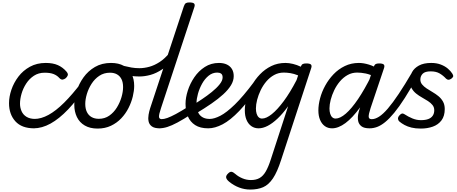

<svg xmlns="http://www.w3.org/2000/svg" viewBox="-20 -1035 3746 1574"><path d="M260 17Q158 17 106 -40.5Q54 -98 54 -189Q54 -242 73.5 -299.5Q93 -357 131 -407Q169 -457 225.5 -488Q282 -519 355 -519Q414 -519 454.5 -501Q495 -483 525 -448Q540 -430 535.5 -417.5Q531 -405 519 -394Q506 -384 493 -382.5Q480 -381 466 -396Q447 -417 419 -428Q391 -439 346 -439Q296 -439 258 -414Q220 -389 194.5 -349.5Q169 -310 156.5 -266.5Q144 -223 144 -185Q144 -153 156.5 -124Q169 -95 197 -77.5Q225 -60 270 -60Q284 -60 289.5 -48.5Q295 -37 293 -21.5Q291 -6 282.5 5.5Q274 17 260 17Z M255 17Q246 17 242 5.5Q238 -6 239 -21.5Q240 -37 246 -48.5Q252 -60 262 -60Q317 -60 377.5 -93Q438 -126 505.5 -193Q573 -260 649 -360Q655 -368 667 -363.5Q679 -359 687.5 -350Q696 -341 690 -333Q613 -216 539 -138.5Q465 -61 394.5 -22Q324 17 255 17Z M780 19Q718 19 675 -6Q632 -31 610.5 -75.5Q589 -120 589 -176Q589 -229 608 -288.5Q627 -348 664.5 -400.5Q702 -453 758.5 -486Q815 -519 890 -519Q952 -519 994.5 -495.5Q1037 -472 1058.5 -429.5Q1080 -387 1080 -331Q1080 -291 1068.5 -243.5Q1057 -196 1033.5 -149.5Q1010 -103 974 -65Q938 -27 889.5 -4Q841 19 780 19ZM790 -61Q839 -61 876 -87Q913 -113 938 -153.5Q963 -194 976 -238.5Q989 -283 989 -321Q989 -360 976 -386Q963 -412 939 -425.5Q915 -439 882 -439Q832 -439 794 -413.5Q756 -388 730.5 -348Q705 -308 692 -264Q679 -220 679 -183Q679 -144 692.5 -116.5Q706 -89 731 -75Q756 -61 790 -61Z M1122 -408Q1084 -408 1050 -413.5Q1016 -419 986 -429Q972 -433 967.5 -444.5Q963 -456 965 -469Q967 -482 975 -490Q983 -498 994 -495Q1026 -487 1057 -481.5Q1088 -476 1122 -476Q1162 -476 1204 -487.5Q1246 -499 1288.5 -526.5Q1331 -554 1371 -603Q1382 -616 1393.5 -607.5Q1405 -599 1410.5 -583Q1416 -567 1408 -558Q1360 -500 1310.5 -467Q1261 -434 1213.5 -421Q1166 -408 1122 -408Z M1290 17Q1246 17 1224.5 1Q1203 -15 1198 -40.5Q1193 -66 1198 -94.5Q1203 -123 1211 -148L1487 -983Q1494 -1003 1503.5 -1009Q1513 -1015 1532 -1015Q1563 -1015 1571.5 -1005.5Q1580 -996 1573 -976L1300 -149Q1282 -96 1283.5 -77Q1285 -58 1308 -58Q1322 -58 1329 -46.5Q1336 -35 1334.5 -20.5Q1333 -6 1322 5.5Q1311 17 1290 17Z M1284 17Q1270 17 1263 5.5Q1256 -6 1257.5 -20.5Q1259 -35 1270 -46.5Q1281 -58 1302 -58Q1324 -58 1352 -68Q1380 -78 1422 -100.5Q1464 -123 1527 -163Q1541 -171 1552 -166.5Q1563 -162 1568 -150Q1573 -138 1570 -124Q1567 -110 1552 -101Q1484 -57 1435.5 -31Q1387 -5 1351.5 6Q1316 17 1284 17Z M1561 -173Q1594 -194 1636 -222Q1678 -250 1716.5 -281Q1755 -312 1780 -343Q1805 -374 1805 -400Q1805 -423 1792.5 -431.5Q1780 -440 1761 -440Q1722 -440 1690.5 -414.5Q1659 -389 1637 -349.5Q1615 -310 1603 -267Q1591 -224 1591 -190Q1591 -161 1596.5 -137Q1602 -113 1615 -96Q1628 -79 1649 -69.5Q1670 -60 1700 -60Q1714 -60 1719.5 -48.5Q1725 -37 1722.5 -21.5Q1720 -6 1711 5.5Q1702 17 1687 17Q1621 17 1580 -9.5Q1539 -36 1520 -81.5Q1501 -127 1501 -184Q1501 -234 1519.5 -292Q1538 -350 1573 -401.5Q1608 -453 1659 -486Q1710 -519 1775 -519Q1813 -519 1840 -506Q1867 -493 1881.5 -469Q1896 -445 1896 -411Q1896 -373 1873.5 -336Q1851 -299 1810 -261.5Q1769 -224 1713 -185.5Q1657 -147 1589 -106Z M1687 17Q1672 17 1666.5 5.5Q1661 -6 1664 -21.5Q1667 -37 1676 -48.5Q1685 -60 1699 -60Q1736 -60 1786.5 -86Q1837 -112 1905 -178Q1973 -244 2062 -363Q2068 -371 2080.5 -367Q2093 -363 2101.5 -354Q2110 -345 2104 -336Q2016 -203 1942 -126Q1868 -49 1805 -16Q1742 17 1687 17Z M2031 519Q1985 519 1941 502.5Q1897 486 1859 455Q1837 437 1834 421Q1831 405 1850 387Q1866 371 1879 373.5Q1892 376 1909 391Q1934 413 1967.5 427Q2001 441 2037 441Q2079 441 2108 424.5Q2137 408 2158.5 371Q2180 334 2200 272L2342 -164Q2298 -103 2255.5 -63Q2213 -23 2174 -3Q2135 17 2100 17Q2066 17 2040.5 -1Q2015 -19 2001 -52Q1987 -85 1987 -130Q1987 -176 2001 -229Q2015 -282 2043 -333Q2071 -384 2111.5 -426Q2152 -468 2204 -493.5Q2256 -519 2320 -519Q2349 -519 2382 -511Q2415 -503 2446 -488L2447 -491Q2452 -505 2462 -510Q2472 -515 2490 -515Q2521 -515 2529.5 -505.5Q2538 -496 2531 -476L2285 275Q2253 375 2217.5 427.5Q2182 480 2137.5 499.5Q2093 519 2031 519ZM2128 -63Q2163 -63 2208.5 -99.5Q2254 -136 2306 -206Q2358 -276 2411 -378L2424 -417Q2389 -431 2360 -435.5Q2331 -440 2306 -440Q2263 -440 2227 -420Q2191 -400 2163.5 -367.5Q2136 -335 2117 -295.5Q2098 -256 2088 -217Q2078 -178 2078 -146Q2078 -121 2084 -102Q2090 -83 2101.5 -73Q2113 -63 2128 -63Z M2702 17Q2668 17 2643 -1Q2618 -19 2604 -52Q2590 -85 2590 -130Q2590 -176 2604 -229Q2618 -282 2646 -333Q2674 -384 2714 -426Q2754 -468 2806.5 -493.5Q2859 -519 2922 -519Q2960 -519 3004 -505.5Q3048 -492 3083 -468L3065 -399Q3016 -425 2978 -432.5Q2940 -440 2908 -440Q2865 -440 2829.5 -420Q2794 -400 2766.5 -367.5Q2739 -335 2720 -295.5Q2701 -256 2691 -217Q2681 -178 2681 -146Q2681 -121 2687 -102Q2693 -83 2704.5 -73Q2716 -63 2731 -63Q2768 -63 2815 -103.5Q2862 -144 2915.5 -223Q2969 -302 3025 -415L3062 -378Q2997 -244 2933.5 -156.5Q2870 -69 2812 -26Q2754 17 2702 17ZM3010 17Q2965 17 2943.5 0.5Q2922 -16 2916.5 -41.5Q2911 -67 2916 -95.5Q2921 -124 2930 -148L3042 -483Q3049 -503 3058.5 -509Q3068 -515 3087 -515Q3118 -515 3126.5 -505.5Q3135 -496 3128 -476L3018 -149Q3001 -97 3002.5 -77.5Q3004 -58 3027 -58Q3041 -58 3048 -46.5Q3055 -35 3053.5 -20.5Q3052 -6 3041.5 5.5Q3031 17 3010 17Z M3010 17Q2996 17 2990 5.5Q2984 -6 2986 -20.5Q2988 -35 2998.5 -46.5Q3009 -58 3028 -58Q3055 -58 3087.5 -78.5Q3120 -99 3159.5 -145Q3199 -191 3248.5 -265Q3298 -339 3360 -445Q3368 -460 3381.5 -456Q3395 -452 3403.5 -438.5Q3412 -425 3403 -410Q3346 -306 3299 -232.5Q3252 -159 3212 -110.5Q3172 -62 3137.5 -34Q3103 -6 3072 5.5Q3041 17 3010 17Z M3430 19Q3386 19 3353.5 11Q3321 3 3297 -10Q3273 -23 3255 -38Q3245 -46 3243 -59Q3241 -72 3251 -85Q3262 -99 3272 -103Q3282 -107 3295 -99Q3327 -78 3361 -64Q3395 -50 3430 -50Q3467 -50 3491 -59Q3515 -68 3527.5 -86.5Q3540 -105 3540 -131Q3540 -156 3525.5 -174Q3511 -192 3488.5 -206.5Q3466 -221 3440 -235.5Q3414 -250 3391.5 -268Q3369 -286 3354.5 -311.5Q3340 -337 3340 -373Q3340 -410 3357.5 -443Q3375 -476 3414 -497.5Q3453 -519 3515 -519Q3560 -519 3594.5 -505.5Q3629 -492 3652 -472Q3675 -452 3687 -433Q3694 -422 3695.5 -413Q3697 -404 3680 -390Q3667 -381 3657 -381Q3647 -381 3637 -390Q3613 -416 3584 -433Q3555 -450 3511 -450Q3464 -450 3445 -430.5Q3426 -411 3426 -383Q3426 -360 3440.5 -342.5Q3455 -325 3477.5 -310Q3500 -295 3526 -280Q3552 -265 3574.5 -246.5Q3597 -228 3611.5 -202.5Q3626 -177 3626 -141Q3626 -84 3599.5 -48.5Q3573 -13 3528.5 3Q3484 19 3430 19Z"/></svg>

Font: Playwrite NZ
Style: Regular
Weight: 400
Designer: Veronika Burian, José Scaglione
Foundry: TypeTogether
Version: Version 1.002